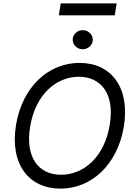

<svg xmlns="http://www.w3.org/2000/svg" viewBox="-20 -1111 801 1141"><path d="M715.9 -358C754.3 -590.9 640.6 -737.2 453.1 -737.2C268.5 -737.2 113.6 -596.6 75.3 -369.3C36.9 -136.4 150.6 9.9 339.5 9.9C522.7 9.9 677.6 -130.7 715.9 -358ZM159.1 -358C190.3 -549.7 313.9 -654.8 448.9 -654.8C578.1 -654.8 663.4 -555.4 632.1 -369.3C600.9 -177.6 477.3 -72.4 342.3 -72.4C213.1 -72.4 127.8 -171.9 159.1 -358ZM329.5 -1019.9H661.9L673.3 -1090.9H340.9ZM411.9 -875C411.9 -843.8 438.9 -818.2 471.6 -818.2C504.3 -818.2 531.2 -843.8 531.2 -875C531.2 -906.2 504.3 -931.8 471.6 -931.8C438.9 -931.8 411.9 -906.2 411.9 -875Z"/></svg>

Font: Magic Ui Pro
Style: Italic
Weight: 400
Italic angle: -9.39999°
Designer: Stefan Endress, Andreas Faust
Version: Version 1.000;FEAKit 1.0